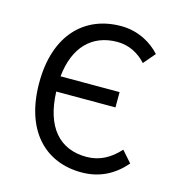

<svg xmlns="http://www.w3.org/2000/svg" viewBox="-102 -759 805 861"><g transform="rotate(15 300.0 -328.0)"><path d="M352 12C437 12 502 -23 554 -83L508 -135C466 -89 418 -61 356 -61C232 -61 156 -144 150 -309H425V-380H151C165 -519 241 -595 358 -595C413 -595 458 -570 492 -533L538 -587C500 -630 436 -668 356 -668C187 -668 66 -550 66 -328C66 -105 185 12 352 12Z"/></g></svg>

Font: Hasklig
Style: Regular
Weight: 400
Monospace: yes
Designer: Paul D. Hunt, Teo Tuominen
Foundry: Adobe Systems Incorporated
Version: Version 2.030;PS 1.0;hotconv 16.6.51;makeotf.lib2.5.65220